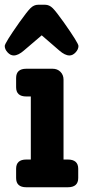

<svg xmlns="http://www.w3.org/2000/svg" viewBox="-24 -790 378 810"><path d="M152 -641 77 -577Q53 -556 34 -556Q20 -556 8 -569Q-4 -582 -4 -596Q-4 -608 58 -696Q90 -741 104.5 -755.5Q119 -770 137 -770H166Q184 -770 198.5 -755.5Q213 -741 245 -696Q307 -608 307 -596Q307 -582 295 -569Q283 -556 269 -556Q250 -556 226 -577ZM262 -117Q306 -117 306 -78V-39Q306 0 262 0H87Q44 0 44 -39V-78Q44 -117 87 -117H106V-383H87Q44 -383 44 -422V-461Q44 -500 87 -500H198Q218 -500 231 -487Q244 -474 244 -454V-117Z"/></svg>

Font: Solway
Style: Bold
Weight: 700
Designer: Mariya V. Pigoulevskaya
Foundry: The Northern Block Ltd.
Version: Version 1.000;hotconv 1.0.109;makeotfexe 2.5.65596